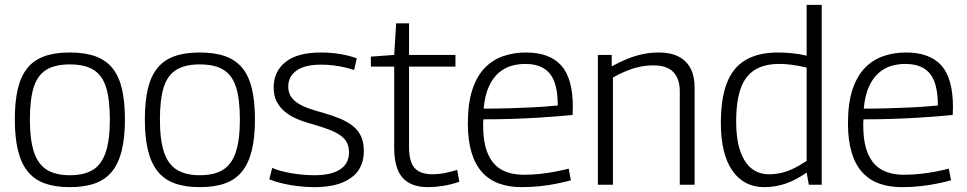

<svg xmlns="http://www.w3.org/2000/svg" viewBox="-20 -760 3977 790"><path d="M41 -268Q41 -341 53 -393Q65 -445 91.5 -478.5Q118 -512 161 -528Q204 -544 267 -544Q330 -544 373.5 -528Q417 -512 443.5 -478.5Q470 -445 482 -393Q494 -341 494 -268Q494 -194 481 -141Q468 -88 441 -54.5Q414 -21 371 -5.5Q328 10 267 10Q207 10 164 -5.5Q121 -21 94 -54.5Q67 -88 54 -141Q41 -194 41 -268ZM103 -268Q103 -184 120 -133.5Q137 -83 173.5 -61Q210 -39 267 -39Q326 -39 362 -61Q398 -83 415 -133.5Q432 -184 432 -268Q432 -351 416.5 -400.5Q401 -450 365 -472.5Q329 -495 267 -495Q206 -495 170 -472.5Q134 -450 118.5 -400.5Q103 -351 103 -268Z M576 -268Q576 -341 588 -393Q600 -445 626.5 -478.5Q653 -512 696 -528Q739 -544 802 -544Q865 -544 908.5 -528Q952 -512 978.5 -478.5Q1005 -445 1017 -393Q1029 -341 1029 -268Q1029 -194 1016 -141Q1003 -88 976 -54.5Q949 -21 906 -5.5Q863 10 802 10Q742 10 699 -5.5Q656 -21 629 -54.5Q602 -88 589 -141Q576 -194 576 -268ZM638 -268Q638 -184 655 -133.5Q672 -83 708.5 -61Q745 -39 802 -39Q861 -39 897 -61Q933 -83 950 -133.5Q967 -184 967 -268Q967 -351 951.5 -400.5Q936 -450 900 -472.5Q864 -495 802 -495Q741 -495 705 -472.5Q669 -450 653.5 -400.5Q638 -351 638 -268Z M1088 -22 1100 -69Q1115 -62 1136.5 -56.5Q1158 -51 1181 -47Q1204 -43 1228 -41Q1252 -39 1274 -39Q1343 -39 1379.5 -63Q1416 -87 1416 -133Q1416 -157 1407 -174Q1398 -191 1379 -204Q1360 -217 1332 -227.5Q1304 -238 1266 -249Q1232 -258 1202.5 -270.5Q1173 -283 1151.5 -301Q1130 -319 1118 -343Q1106 -367 1106 -400Q1106 -466 1155 -505Q1204 -544 1301 -544Q1329 -544 1355.5 -541Q1382 -538 1406 -532.5Q1430 -527 1448 -520L1437 -472Q1419 -478 1397.5 -483Q1376 -488 1351.5 -491Q1327 -494 1301 -494Q1234 -494 1200 -469.5Q1166 -445 1166 -404Q1166 -380 1177 -363Q1188 -346 1207.5 -334Q1227 -322 1253 -313Q1279 -304 1309 -296Q1348 -285 1379 -272Q1410 -259 1432 -241.5Q1454 -224 1465.5 -199Q1477 -174 1477 -138Q1477 -108 1467.5 -83.5Q1458 -59 1440.5 -42Q1423 -25 1398 -13Q1373 -1 1341.5 4.5Q1310 10 1273 10Q1240 10 1206.5 6Q1173 2 1143 -5Q1113 -12 1088 -22Z M1741 10Q1693 10 1662 -8Q1631 -26 1616.5 -61.5Q1602 -97 1602 -150V-486H1506V-527L1602 -534L1610 -664H1663V-534H1854V-486H1663V-154Q1663 -96 1685.5 -69.5Q1708 -43 1759 -43Q1785 -43 1810 -48Q1835 -53 1861 -61L1870 -12Q1834 0 1801.5 5Q1769 10 1741 10Z M2126 10Q2074 10 2033 -5Q1992 -20 1963.5 -51.5Q1935 -83 1920 -133Q1905 -183 1905 -252Q1905 -335 1923.5 -391Q1942 -447 1974.5 -480.5Q2007 -514 2050.5 -529Q2094 -544 2144 -544Q2241 -544 2289 -491Q2337 -438 2337 -319Q2337 -313 2336.5 -303.5Q2336 -294 2336 -287Q2317 -285 2281.5 -282Q2246 -279 2198 -276Q2150 -273 2092 -271Q2034 -269 1969 -269Q1968 -263 1968 -257.5Q1968 -252 1968 -245Q1968 -171 1988 -126Q2008 -81 2045 -61Q2082 -41 2136 -41Q2169 -41 2202 -44.5Q2235 -48 2265.5 -54Q2296 -60 2320 -66L2329 -18Q2303 -11 2271 -4.5Q2239 2 2202.5 6Q2166 10 2126 10ZM1970 -313Q2024 -313 2073.5 -314.5Q2123 -316 2164.5 -318Q2206 -320 2234.5 -322.5Q2263 -325 2275 -326Q2275 -387 2260.5 -424.5Q2246 -462 2216 -479.5Q2186 -497 2140 -497Q2112 -497 2084 -489Q2056 -481 2032 -460.5Q2008 -440 1991.5 -404Q1975 -368 1970 -313Z M2440 0V-534H2497V-487Q2530 -505 2560.5 -517.5Q2591 -530 2623.5 -537Q2656 -544 2692 -544Q2739 -544 2771.5 -527.5Q2804 -511 2821 -479Q2838 -447 2838 -400V0H2777V-385Q2777 -436 2750.5 -463.5Q2724 -491 2669 -491Q2639 -491 2611.5 -485Q2584 -479 2557 -468Q2530 -457 2502 -441V0Z M3308 0 3299 -50Q3253 -18 3211 -4Q3169 10 3125 10Q3040 10 2993 -58.5Q2946 -127 2946 -254Q2946 -355 2971 -419Q2996 -483 3048.5 -513.5Q3101 -544 3181 -544Q3209 -544 3239 -541Q3269 -538 3299 -531V-740H3361V0ZM3299 -98V-482Q3265 -490 3237.5 -493.5Q3210 -497 3187 -497Q3126 -497 3086.5 -473Q3047 -449 3028 -397Q3009 -345 3009 -258Q3009 -188 3025.5 -139.5Q3042 -91 3072 -67Q3102 -43 3144 -43Q3170 -43 3194 -48.5Q3218 -54 3243.5 -66Q3269 -78 3299 -98Z M3690 10Q3638 10 3597 -5Q3556 -20 3527.5 -51.5Q3499 -83 3484 -133Q3469 -183 3469 -252Q3469 -335 3487.5 -391Q3506 -447 3538.5 -480.5Q3571 -514 3614.5 -529Q3658 -544 3708 -544Q3805 -544 3853 -491Q3901 -438 3901 -319Q3901 -313 3900.5 -303.5Q3900 -294 3900 -287Q3881 -285 3845.5 -282Q3810 -279 3762 -276Q3714 -273 3656 -271Q3598 -269 3533 -269Q3532 -263 3532 -257.5Q3532 -252 3532 -245Q3532 -171 3552 -126Q3572 -81 3609 -61Q3646 -41 3700 -41Q3733 -41 3766 -44.5Q3799 -48 3829.5 -54Q3860 -60 3884 -66L3893 -18Q3867 -11 3835 -4.5Q3803 2 3766.5 6Q3730 10 3690 10ZM3534 -313Q3588 -313 3637.5 -314.5Q3687 -316 3728.5 -318Q3770 -320 3798.5 -322.5Q3827 -325 3839 -326Q3839 -387 3824.5 -424.5Q3810 -462 3780 -479.5Q3750 -497 3704 -497Q3676 -497 3648 -489Q3620 -481 3596 -460.5Q3572 -440 3555.5 -404Q3539 -368 3534 -313Z"/></svg>

Font: Georama ExtraCondensed Thin Light
Style: Regular
Weight: 300
Version: Version 1.001